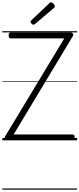

<svg xmlns="http://www.w3.org/2000/svg" viewBox="-20 -1196 677 1636"><path d="M40 0Q32 0 26.5 -5Q21 -10 20 -18Q19 -26 23 -33L528 -869H71Q63 -869 58.5 -874.5Q54 -880 54 -894Q54 -908 58.5 -913.5Q63 -919 71 -919H582Q596 -919 601.5 -908.5Q607 -898 600 -887L96 -50H599Q607 -50 611.5 -45Q616 -40 616 -26Q616 -12 611.5 -6Q607 0 599 0ZM265 -985Q259 -985 249.5 -994Q240 -1003 240 -1009Q240 -1012 241 -1015Q242 -1018 246 -1022L399 -1167Q403 -1171 406 -1173.5Q409 -1176 413 -1176Q420 -1176 428 -1170.5Q436 -1165 441.5 -1157Q447 -1149 447 -1143Q447 -1138 445.5 -1135Q444 -1132 439 -1128L279 -992Q274 -989 271.5 -987Q269 -985 265 -985ZM0 410H637V420H0ZM0 -20H637V0H0ZM0 -505H637V-500H0ZM0 -930H637V-920H0Z"/></svg>

Font: Playwrite DE Grund Guides
Style: Regular
Weight: 400
Designer: Veronika Burian, José Scaglione
Foundry: TypeTogether
Version: Version 1.003